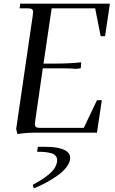

<svg xmlns="http://www.w3.org/2000/svg" viewBox="-20 -722 626 1045"><path d="M67.9 -19 158.2 -637.2Q160.2 -650.9 160.2 -655.8Q160.2 -668.5 153.3 -672.6Q146.5 -676.8 127.9 -676.8H86.9L89.8 -702.1H578.1L551.8 -524.9H527.8L498 -676.8H261.2L216.8 -376H288.1Q355.5 -376 421.9 -382.8L419.9 -355L418.9 -350.1L392.1 -347.2Q365.2 -350.1 321.8 -350.1H212.9L171.9 -65.9Q169.9 -52.2 169.9 -46.9Q169.9 -34.2 176.8 -30Q183.6 -25.9 202.1 -25.9H436L507.8 -176.8H534.2L507.8 0H181.2Q116.2 0 75.2 7.8ZM158.2 284.2Q184.1 270 203.9 257.6Q223.6 245.1 245.4 227.5Q267.1 210 279.1 189.7Q291 169.4 291 148.9Q291 134.8 282.2 125.2Q273.4 115.7 256.6 111.3Q239.7 106.9 222.9 105.5Q206.1 104 182.1 104L186 77.1H231.9Q289.6 77.1 325.7 92Q361.8 106.9 361.8 137.2Q361.8 161.1 342.8 186.5Q323.7 211.9 293 233.6Q262.2 255.4 229.7 272.7Q197.3 290 164.1 303.2Z"/></svg>

Font: Dihjauti
Style: Bold Italic
Weight: 700
Italic angle: -9°
Designer: T. Christopher White
Version: Version 3.0.0